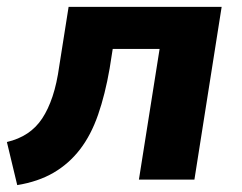

<svg xmlns="http://www.w3.org/2000/svg" viewBox="-21 -521 702 557"><path d="M29 16 -1 -109Q33 -117 58.5 -134Q84 -151 101.5 -177.5Q119 -204 131.5 -241.5Q144 -279 151 -330L178 -501H622L543 0H382L442 -379H306L297 -322Q284 -247 263.5 -188Q243 -129 211 -87.5Q179 -46 134.5 -20Q90 6 29 16Z"/></svg>

Font: Nunito Sans 8pt ExtraBold
Style: Italic
Weight: 800
Italic angle: -9°
Version: Version 3.101;gftools[0.9.27]